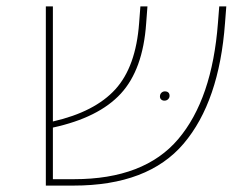

<svg xmlns="http://www.w3.org/2000/svg" viewBox="-20 -579 763 599"><path d="M686 -559 682 -507Q664 -262 553 -131Q442 0 209 0H123V-559H145V-200Q276 -230 340 -300.5Q404 -371 414 -507L418 -559H440L436 -506Q426 -362 357 -287Q288 -212 145 -181V-20H211Q430 -20 536 -145Q642 -270 660 -508L664 -559ZM509 -280Q509 -287 505 -290.5Q501 -294 495 -294Q488 -294 483.5 -289.5Q479 -285 479 -278Q479 -272 483 -268.5Q487 -265 493 -265Q500 -265 504.5 -269.5Q509 -274 509 -280Z"/></svg>

Font: FiraGO Thin
Style: Italic
Weight: 100
Italic angle: -8°
Designer: bBox Type GmbH
Foundry: bBox Type GmbH
Version: Version 1.001